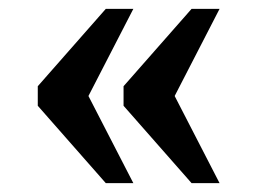

<svg xmlns="http://www.w3.org/2000/svg" viewBox="-20 -486 579 432"><path d="M411 -74 258 -248V-292L411 -466H474L373 -270L474 -74ZM218 -74 65 -248V-292L218 -466H280L179 -270L280 -74Z"/></svg>

Font: Noto Serif NP Hmong SemiBold
Style: Regular
Weight: 600
Designer: Dalton Maag Ltd
Foundry: Dalton Maag Ltd
Version: Version 1.001; ttfautohint (v1.8.4.7-5d5b)